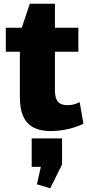

<svg xmlns="http://www.w3.org/2000/svg" viewBox="-20 -688 465 1024"><path d="M251 11Q166 11 126 -33Q86 -77 86 -170V-510L139 -668H273V-206Q273 -164 289 -145.5Q305 -127 340 -127Q356 -127 372.5 -131Q389 -135 405 -143L425 -28Q403 -17 374 -8Q345 1 313.5 6Q282 11 251 11ZM11 -540H398V-412H11ZM311 50V189L248 316L177 295L219 106L294 202H149V50Z"/></svg>

Font: Pathway Extreme SemiCondensed ExtraBold
Style: Regular
Weight: 800
Width: 4
Version: Version 1.001;gftools[0.9.26]